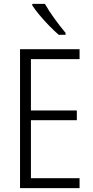

<svg xmlns="http://www.w3.org/2000/svg" viewBox="-20 -967 480 987"><path d="M389 0H83V-714H389V-663H139V-399H375V-349H139V-51H389ZM211 -947Q231 -911 261 -870Q291 -829 317 -798V-788H282Q260 -807 234 -833.5Q208 -860 184.5 -888Q161 -916 146 -939V-947Z"/></svg>

Font: Noto Sans Gujarati UI Condensed Light
Style: Regular
Weight: 300
Width: 3
Designer: Jelle Bosma - Monotype Design Team, Universal Thirst
Foundry: Monotype Imaging Inc.
Version: Version 2.106; ttfautohint (v1.8.4.7-5d5b)